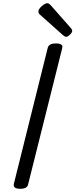

<svg xmlns="http://www.w3.org/2000/svg" viewBox="-20 -1160 469 1194"><path d="M106 14Q84 14 73.5 7Q63 0 66 -16L277 -863Q281 -877 293.5 -883.5Q306 -890 328 -890Q350 -890 360.5 -883Q371 -876 367 -861L155 -14Q152 0 140.5 7Q129 14 106 14ZM391 -931Q387 -931 382 -934Q377 -937 372 -941L234 -1064Q224 -1072 221.5 -1077Q219 -1082 219 -1089Q219 -1099 229 -1111Q239 -1123 252 -1131.5Q265 -1140 274 -1140Q280 -1140 284.5 -1137Q289 -1134 294 -1129L421 -985Q427 -978 428 -975Q429 -972 429 -968Q429 -958 415 -944.5Q401 -931 391 -931Z"/></svg>

Font: Playwrite IS
Style: Regular
Weight: 400
Designer: Veronika Burian, José Scaglione
Foundry: TypeTogether
Version: Version 1.002